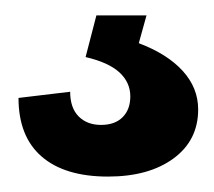

<svg xmlns="http://www.w3.org/2000/svg" viewBox="-20 -20 277 249"><path d="M120 209Q64 209 34 183Q4 157 4 107L71 99Q71 120 82 131Q93 142 111 142Q129 142 139 132Q149 122 149 105Q149 87 135 74Q121 61 91 54L105 0H170L160 36Q197 50 217 72Q237 94 237 122Q237 162 205 185.5Q173 209 120 209Z"/></svg>

Font: Pathway Extreme 28pt
Style: Bold
Weight: 700
Designer: Eduardo Rodriguez Tunni
Foundry: Eduardo Rodriguez Tunni
Version: Version 1.001;gftools[0.9.26]